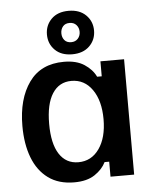

<svg xmlns="http://www.w3.org/2000/svg" viewBox="-53 -774 668 829"><g transform="rotate(-5 281.0 -359.0)"><path d="M235.8 10.8Q168.3 10.8 123.3 -22.1Q78.3 -55 55.8 -113.8Q33.3 -172.5 33.3 -250.8Q33.3 -368.3 84.6 -440Q135.8 -511.7 235.8 -511.7Q290 -511.7 324.2 -489.2Q358.3 -466.7 373.3 -435H393.3V-500H495.8V0H393.3V-65H373.3Q358.3 -34.2 324.6 -11.7Q290.8 10.8 235.8 10.8ZM260.8 -74.2Q317.5 -74.2 351.2 -122.1Q385 -170 385 -250Q385 -330 351.2 -378.3Q317.5 -426.7 260.8 -426.7Q207.5 -426.7 178.3 -381.2Q149.2 -335.8 149.2 -250Q149.2 -164.2 178.3 -119.2Q207.5 -74.2 260.8 -74.2ZM275 -540.8Q227.5 -540.8 200.4 -567.9Q173.3 -595 173.3 -635Q173.3 -675 200.4 -702.1Q227.5 -729.2 275 -729.2Q322.5 -729.2 350 -702.1Q377.5 -675 377.5 -635Q377.5 -595 350 -567.9Q322.5 -540.8 275 -540.8ZM275 -593.3Q293.3 -593.3 304.2 -605.4Q315 -617.5 315 -635Q315 -652.5 304.2 -664.6Q293.3 -676.7 275 -676.7Q255.8 -676.7 245.8 -664.6Q235.8 -652.5 235.8 -635Q235.8 -617.5 245.8 -605.4Q255.8 -593.3 275 -593.3Z"/></g></svg>

Font: Familjen Grotesk GF Medium
Style: Regular
Weight: 500
Designer: Anders Wikstroem, Jonas Baeckman, Matilda Gysing, Kristian Moeller
Foundry: Familjen STHLM AB
Version: Version 2.000; Beta; Release 4; Build 6